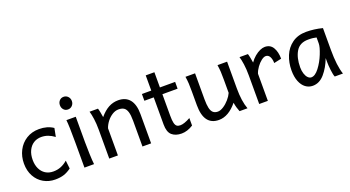

<svg xmlns="http://www.w3.org/2000/svg" viewBox="-51 -1297 3437 1883"><g transform="rotate(-20 1667.5 -355.5)"><path d="M283.2 12.2Q217.3 12.2 163.3 -18.6Q109.4 -49.3 77.9 -106.4Q46.4 -163.6 46.4 -239.3Q46.4 -313 77.9 -374.5Q109.4 -436 167 -471.9Q224.6 -507.8 300.3 -507.8Q386.2 -507.8 446.8 -466.3L429.7 -378.4Q396 -403.3 363 -415.3Q330.1 -427.2 293 -427.2Q249 -427.2 214.1 -405.3Q179.2 -383.3 159.2 -341.8Q139.2 -300.3 139.2 -244.1Q139.2 -191.9 158 -152.1Q176.8 -112.3 211.4 -90.3Q246.1 -68.4 293 -68.4Q335.9 -68.4 372.6 -83.3Q409.2 -98.1 441.9 -127L451.7 -41.5Q413.6 -13.2 375.2 -0.5Q336.9 12.2 283.2 12.2Z M681.2 -231.9Q681.2 -178.2 683.8 -107.2Q686.5 -36.1 690.9 0H590.8V-258.8Q590.8 -439 583.5 -498H681.2ZM634.8 -722.7Q662.1 -722.7 680.2 -703.4Q698.2 -684.1 698.2 -656.7Q698.2 -629.4 680.2 -610.1Q662.1 -590.8 634.8 -590.8Q607.9 -590.8 590.8 -609.9Q573.7 -628.9 573.7 -656.7Q573.7 -684.6 590.8 -703.6Q607.9 -722.7 634.8 -722.7Z M1196.3 -268.6Q1196.3 -328.6 1185.8 -362.1Q1175.3 -395.5 1154.3 -408.9Q1133.3 -422.4 1098.6 -422.4Q1064.9 -422.4 1032.5 -401.9Q1000 -381.3 975.6 -349.4Q951.2 -317.4 939.9 -283.2V0H849.6V-300.3Q849.6 -365.2 842.3 -416.3Q835 -467.3 825.2 -498H913.1Q918 -484.4 923.6 -455.3Q929.2 -426.3 932.6 -402.8Q978.5 -457.5 1025.6 -482.7Q1072.8 -507.8 1125.5 -507.8Q1204.1 -507.8 1245.4 -456.5Q1286.6 -405.3 1286.6 -305.2V0H1196.3Z M1602.5 12.2Q1539.1 12.2 1502 -20.3Q1464.8 -52.7 1464.8 -131.8V-415H1367.2V-485.8H1464.8V-644.5H1555.2V-485.8H1713.9V-415H1555.2V-190.4Q1555.2 -140.6 1561.5 -114.5Q1567.9 -88.4 1581.1 -78.4Q1594.2 -68.4 1617.7 -68.4Q1657.7 -68.4 1723.6 -105V-26.9Q1662.6 12.2 1602.5 12.2Z M2182.6 -97.7Q2092.3 12.2 1992.2 12.2Q1914.1 12.2 1875 -40.5Q1835.9 -93.3 1835.9 -197.8V-341.8Q1835.9 -393.1 1834.2 -425Q1832.5 -457 1826.2 -498H1926.3V-227.1Q1926.3 -170.4 1934.1 -135.7Q1941.9 -101.1 1960.2 -84.7Q1978.5 -68.4 2009.3 -68.4Q2036.6 -68.4 2069.3 -89.6Q2102.1 -110.8 2129.6 -142.8Q2157.2 -174.8 2170.4 -205.1V-341.8Q2170.4 -394 2168.7 -424.8Q2167 -455.6 2160.6 -498H2260.7V-219.7Q2260.7 -84.5 2292.5 0H2209.5Q2201.2 -20 2193.6 -46.4Q2186 -72.8 2182.6 -97.7Z M2414.6 0V-300.3Q2414.6 -365.2 2407.2 -416.3Q2399.9 -467.3 2390.1 -498H2478Q2482.9 -484.4 2488.5 -455.3Q2494.1 -426.3 2497.6 -402.8Q2520.5 -435.5 2548.8 -459.2Q2577.1 -482.9 2605.2 -495.4Q2633.3 -507.8 2656.2 -507.8Q2713.4 -507.8 2741 -461.4Q2768.6 -415 2768.6 -344.2L2690.4 -327.1Q2690.4 -366.7 2676 -393.3Q2661.6 -419.9 2634.3 -419.9Q2614.3 -419.9 2587.9 -399.7Q2561.5 -379.4 2538.3 -347.4Q2515.1 -315.4 2504.9 -283.2V0Z M3181.2 -161.1V-200.2Q3147 -110.4 3094 -49.1Q3041 12.2 2971.2 12.2Q2929.7 12.2 2896.5 -12.5Q2863.3 -37.1 2844 -85.2Q2824.7 -133.3 2824.7 -200.2Q2824.7 -281.7 2853.5 -351.8Q2882.3 -421.9 2941.9 -464.8Q3001.5 -507.8 3088.4 -507.8Q3171.4 -507.8 3256.8 -485.8V-258.8Q3256.8 -91.3 3288.6 0H3203.1Q3193.4 -21 3187.3 -72.3Q3181.2 -123.5 3181.2 -161.1ZM3081.1 -429.7Q2992.7 -429.7 2953.9 -365Q2915 -300.3 2915 -200.2Q2915 -163.1 2924.6 -133.5Q2934.1 -104 2950.4 -87.4Q2966.8 -70.8 2985.8 -70.8Q3025.4 -70.8 3067.4 -125.5Q3109.4 -180.2 3137.9 -251.2Q3166.5 -322.3 3166.5 -358.9V-420.9Q3149.4 -424.8 3131.3 -427.2Q3113.3 -429.7 3081.1 -429.7Z"/></g></svg>

Font: Lesson One
Style: Regular
Weight: 400
Designer: But Ko, Victor Gaultney, Annie Olsen, Julie Remington, Don Collingsworth, Eric Hays, Becca Hirsbrunner
Version: Version 1.100